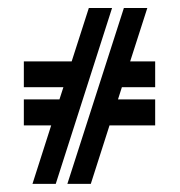

<svg xmlns="http://www.w3.org/2000/svg" viewBox="-20 -514 447 476"><path d="M257.8 -494.1 118.2 -58.1H60.5L106.9 -203.1H39.1V-267.6H127.4L137.2 -297.9H39.1V-361.8H157.7L200.2 -494.1ZM147 -58.1 287.1 -494.1H345.2L302.7 -361.8H364.7V-297.9H282.2L272.5 -267.6H364.7V-203.1H251.5L205.1 -58.1Z"/></svg>

Font: Isar CAT
Style: Regular
Weight: 400
Designer: Digitized by Peter Wiegel
Foundry: CAT-Fonts, Peter Wiegel
Version: Version 1.000; ttfautohint (v1.3)